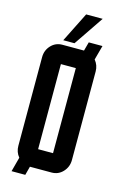

<svg xmlns="http://www.w3.org/2000/svg" viewBox="-140 -948 664 1057"><g transform="rotate(15 192.5 -420.0)"><path d="M192.4 -720.2H128.4L213.4 -890.1H307.6ZM234.9 -105V-589.8H149.9V-105ZM345.2 -600.1V-95.2Q345.2 -55.7 318.4 -27.3Q292.5 0 254.9 0H131.3L118.2 49.8H40L62 -32.7Q40 -59.1 40 -95.2V-600.1Q40 -639.6 66.4 -667.5Q92.3 -694.8 129.9 -694.8H253.4L267.1 -745.1H345.2L322.8 -662.6Q345.2 -635.7 345.2 -600.1Z"/></g></svg>

Font: Horta
Style: Regular
Weight: 600
Width: 3
Version: Version 0.11